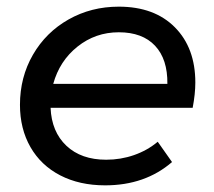

<svg xmlns="http://www.w3.org/2000/svg" viewBox="-20 -552 642 577"><path d="M567 -304Q567 -270 559 -228H132Q135 -156 179.5 -114Q224 -72 299 -72Q343 -72 383 -86Q423 -100 454 -126L497 -65Q416 5 296 5Q219 5 161 -25Q103 -55 71.5 -110Q40 -165 40 -237Q40 -320 79 -387.5Q118 -455 186 -493.5Q254 -532 337 -532Q444 -532 505.5 -470Q567 -408 567 -304ZM337 -455Q267 -455 213 -412Q159 -369 140 -300H483Q484 -374 446 -414.5Q408 -455 337 -455Z"/></svg>

Font: TypoPRO Montserrat
Style: Italic
Weight: 400
Italic angle: -11.3°
Designer: Julieta Ulanovsky
Foundry: Julieta Ulanovsky
Version: Version 6.001